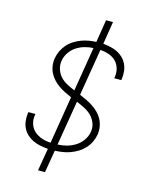

<svg xmlns="http://www.w3.org/2000/svg" viewBox="-137 -929 874 1122"><g transform="rotate(15 300.0 -368.0)"><path d="M205 107 228 -29Q204 -31 181 -35.5Q158 -40 137.5 -49.5Q117 -59 100.5 -74Q84 -89 74 -108.5Q64 -128 61 -151.5Q58 -175 61 -198L63 -207H105L104 -200Q99 -172 107.5 -146Q116 -120 135.5 -103Q155 -86 180.5 -77.5Q206 -69 234 -68L281 -355Q261 -364 240.5 -374Q220 -384 202 -396.5Q184 -409 169 -425Q154 -441 143.5 -461Q133 -481 129.5 -504Q126 -527 130 -551Q134 -574 144 -595.5Q154 -617 170 -635.5Q186 -654 206.5 -667Q227 -680 249 -688.5Q271 -697 294 -701Q317 -705 340 -706L362 -843H404L382 -706Q404 -704 426.5 -699Q449 -694 468.5 -684.5Q488 -675 503.5 -660Q519 -645 528.5 -625Q538 -605 540.5 -582.5Q543 -560 540 -537L538 -528H496L497 -535Q502 -562 494.5 -587.5Q487 -613 469.5 -630.5Q452 -648 427 -656.5Q402 -665 375 -667L328 -383Q350 -374 370.5 -364Q391 -354 410 -341.5Q429 -329 445.5 -312.5Q462 -296 472.5 -276Q483 -256 487 -232.5Q491 -209 487 -184Q483 -161 472.5 -139Q462 -117 445 -98.5Q428 -80 407 -67Q386 -54 363 -45.5Q340 -37 316.5 -33.5Q293 -30 270 -29L247 107ZM289 -399 333 -667Q307 -666 280.5 -658.5Q254 -651 230.5 -635.5Q207 -620 191.5 -596Q176 -572 172 -546Q168 -519 176.5 -494Q185 -469 202 -451Q219 -433 242 -421Q265 -409 289 -399ZM276 -68Q303 -69 330 -76Q357 -83 382 -98.5Q407 -114 424 -138.5Q441 -163 445 -190Q450 -218 440 -243.5Q430 -269 411.5 -287Q393 -305 369 -317Q345 -329 321 -339Z"/></g></svg>

Font: Iosevka Extralight Extended
Style: Italic
Weight: 200
Width: 7
Italic angle: -9°
Monospace: yes
Designer: Belleve Invis
Foundry: Belleve Invis
Version: Version 32.5.0; ttfautohint (v1.8.4)